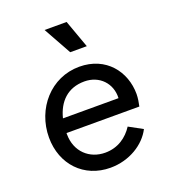

<svg xmlns="http://www.w3.org/2000/svg" viewBox="-146 -905 907 1023"><g transform="rotate(-20 308.0 -393.0)"><path d="M305 12C413 12 504 -46 542 -121L465 -163C432 -112 379 -73 306 -73C218 -73 147 -135 147 -236V-242H560C564 -259 569 -288 569 -310C569 -437 483 -551 331 -551C170 -551 51 -415 51 -251C51 -99 155 12 305 12ZM156 -322C178 -410 235 -468 330 -468C415 -468 475 -405 471 -322ZM225 -798 313 -640H407L350 -798Z"/></g></svg>

Font: Mluvka Medium
Style: Italic
Weight: 500
Italic angle: -8°
Designer: Modified by Jiří Krblich, Original typeface by Gumpita Rahayu
Foundry: Gumpita Rahayu & Jiří Krblich
Version: Version 2.000;Glyphs 3.1.1 (3134)